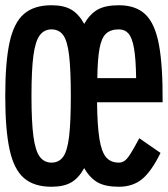

<svg xmlns="http://www.w3.org/2000/svg" viewBox="-20 -675 640 732"><path d="M176 37Q110 37 71.5 4Q33 -29 16.5 -105Q0 -181 0 -309Q0 -438 16.5 -513.5Q33 -589 71.5 -622Q110 -655 176 -655Q223 -655 251.5 -638.5Q280 -622 301 -584Q323 -622 352.5 -638.5Q382 -655 433 -655Q498 -655 534.5 -620Q571 -585 586 -504.5Q601 -424 600 -285H350Q351 -196 359 -146Q367 -96 384.5 -75.5Q402 -55 433 -55Q445 -55 455 -62Q465 -69 478 -89.5Q491 -110 511 -148L592 -92Q557 -21 521.5 8Q486 37 433 37Q382 37 352.5 20.5Q323 4 301 -34Q280 4 251.5 20.5Q223 37 176 37ZM176 -55Q205 -55 221 -77.5Q237 -100 243.5 -155Q250 -210 250 -309Q250 -408 243.5 -463.5Q237 -519 221 -541Q205 -563 176 -563Q149 -563 132 -541Q115 -519 107.5 -464Q100 -409 100 -309Q100 -210 107.5 -154.5Q115 -99 132 -77Q149 -55 176 -55ZM351 -377H499Q498 -450 491 -490.5Q484 -531 470 -547Q456 -563 433 -563Q402 -563 384.5 -547Q367 -531 359.5 -490.5Q352 -450 351 -377Z"/></svg>

Font: Victor Mono Thin
Style: Bold
Weight: 700
Monospace: yes
Version: Version 1.561;gftools[0.9.30]